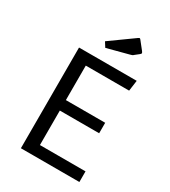

<svg xmlns="http://www.w3.org/2000/svg" viewBox="-201 -932 916 1032"><g transform="rotate(30 257.0 -416.0)"><path d="M178 -280V-66H461V0H98V-625H456L447 -559H178V-345H422V-280ZM221 -694 202 -724 347 -828Q353 -832 354 -832Q358 -832 361 -828L400 -779Q406 -771 406 -768Q406 -763 399 -758L375 -739Q371 -735 367 -733Q363 -731 354 -729Z"/></g></svg>

Font: Changa ExtraLight Light
Style: Regular
Weight: 300
Version: Version 3.002; ttfautohint (v1.8.2)